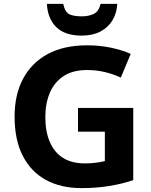

<svg xmlns="http://www.w3.org/2000/svg" viewBox="-20 -957 775 987"><path d="M381 -402H665V-31Q609 -12 542.5 -1Q476 10 399 10Q293 10 216 -32Q139 -74 97 -156Q55 -238 55 -358Q55 -470 98.5 -552Q142 -634 225 -679Q308 -724 428 -724Q492 -724 549.5 -712Q607 -700 652 -680L601 -558Q563 -576 519 -586.5Q475 -597 427 -597Q354 -597 306.5 -565.5Q259 -534 236 -479.5Q213 -425 213 -355Q213 -282 235.5 -228.5Q258 -175 303 -146Q348 -117 417 -117Q445 -117 473 -120.5Q501 -124 519 -129V-280H381ZM583 -937Q580 -888 557.5 -851.5Q535 -815 495.5 -794.5Q456 -774 400 -774Q313 -774 269 -818Q225 -862 221 -937H305Q314 -895 336 -884Q358 -873 401 -873Q436 -873 462 -885.5Q488 -898 497 -937Z"/></svg>

Font: Noto Sans Khmer
Style: Bold
Weight: 700
Version: Version 2.003